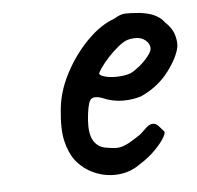

<svg xmlns="http://www.w3.org/2000/svg" viewBox="-37 -427 469 456"><g transform="rotate(-5 197.0 -199.0)"><path d="M282 -30Q258 -12 228.5 -9.5Q199 -7 172 -18.5Q145 -30 127 -53Q113 -72 106.5 -100.5Q100 -129 105 -176Q109 -218 131 -260Q153 -302 185 -334.5Q217 -367 251 -379Q265 -388 277 -388.5Q289 -389 312 -387Q335 -384 348.5 -377Q362 -370 369 -360Q385 -345 390 -330Q395 -315 394 -301Q390 -276 365 -242.5Q340 -209 299 -190Q279 -183 254 -183Q229 -183 204 -194Q183 -201 176.5 -190.5Q170 -180 167 -144Q165 -112 174 -96Q183 -80 200 -76Q221 -72 232 -72.5Q243 -73 260 -82Q273 -90 278 -93Q283 -96 287.5 -99.5Q292 -103 300 -111Q306 -117 310.5 -119.5Q315 -122 320 -122Q327 -122 333 -115.5Q339 -109 343 -104Q349 -101 342 -88.5Q335 -76 319 -59.5Q303 -43 282 -30ZM277 -246Q286 -250 298.5 -260Q311 -270 320.5 -282Q330 -294 330 -301Q330 -314 316.5 -323Q303 -332 278 -326Q268 -323 255 -312.5Q242 -302 230 -289Q218 -276 210.5 -265Q203 -254 203 -251Q206 -246 219.5 -243Q233 -240 249.5 -241Q266 -242 277 -246Z"/></g></svg>

Font: Caveat Medium
Style: Regular
Weight: 500
Designer: Pablo Impallari
Foundry: Pablo Impallari
Version: Version 2.000